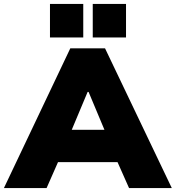

<svg xmlns="http://www.w3.org/2000/svg" viewBox="-54 -949 887 969"><path d="M414.1 -759.8V-929.2H582V-759.8ZM198.2 -759.8V-929.2H366.2V-759.8ZM-34.2 0 300.8 -705.1H476.1L813 0H597.2L539.1 -130.9H238.8L181.2 0ZM388.2 -484.9 308.1 -293.9H473.1L393.1 -484.9Z"/></svg>

Font: Mulish ExtraBlack
Style: Regular
Weight: 1000
Designer: Vernon Adams
Foundry: Vernon Adams
Version: Version 3.603; ttfautohint (v1.8.3)